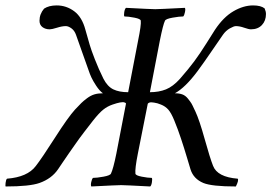

<svg xmlns="http://www.w3.org/2000/svg" viewBox="-87 -675 987 698"><path d="M833 -655.3Q861.3 -655.3 875 -644.5Q879.9 -633.3 879.9 -624Q879.9 -599.6 865.2 -584Q850.6 -568.4 825.2 -568.4Q817.4 -568.4 800.8 -574.2Q784.2 -580.1 770.5 -580.1Q763.2 -580.1 748.5 -571.8Q733.9 -563.5 723.6 -548.8Q717.3 -540 686.5 -494.9Q655.8 -449.7 630.9 -416Q586.4 -356.4 548.8 -335.9Q564.5 -335.9 575.9 -331.8Q587.4 -327.6 596.4 -316.2Q605.5 -304.7 608.9 -299.1Q612.3 -293.5 620.1 -276.4Q622.1 -272.5 623 -270.5Q637.7 -239.3 657 -169.9Q676.3 -100.6 687.5 -72.3Q703.1 -31.2 777.3 -25.4Q781.7 -19.5 770.5 2.9Q683.1 2.9 652.3 -9.8Q616.2 -24.9 605.5 -59.6Q605 -61 593.5 -99.6Q582 -138.2 571 -171.1Q560.1 -204.1 546.9 -236.3Q535.6 -264.2 524.9 -276.4Q514.2 -288.6 498 -294.9Q485.4 -300.3 473.1 -302Q460.9 -303.7 458 -302.7Q451.7 -300.8 450.2 -297.9L414.1 -116.2Q403.3 -61.5 405.3 -43.9Q405.8 -37.1 428.5 -32.7Q451.2 -28.3 464.8 -28.3Q467.3 -24.9 465.3 -12.7Q463.4 -0.5 459 2.9Q366.2 -2 353.5 -2Q340.3 -2 245.1 2.9Q242.2 -1 244.6 -12.7Q247.1 -24.4 251 -28.3Q264.6 -28.3 289.1 -32.7Q313.5 -37.1 316.4 -43.9Q324.7 -61 335.9 -116.2L371.1 -298.8Q370.1 -301.3 365.2 -302.7Q355 -306.2 322.3 -294.9Q303.7 -288.6 288.6 -276.6Q273.4 -264.6 251 -236.3Q234.9 -215.8 218.5 -194.3Q202.1 -172.9 187.5 -151.9Q172.9 -130.9 162.8 -116.7Q152.8 -102.5 140.1 -83.5Q127.4 -64.5 124 -59.6Q100.6 -25.4 56.6 -9.8Q20.5 2.9 -66.4 2.9Q-67.9 2 -66.7 -10Q-65.4 -22 -61.5 -25.4Q12.7 -31.2 43 -71.3Q65.4 -100.1 112.8 -174.3Q160.2 -248.5 185.5 -276.4Q201.7 -293.5 208.7 -300.5Q215.8 -307.6 229.5 -317.9Q243.2 -328.1 256.6 -332Q270 -335.9 287.1 -335.9Q274.4 -345.2 262.5 -363.5Q250.5 -381.8 244.9 -394.3Q239.3 -406.7 236.3 -416Q226.6 -443.4 210.7 -488Q194.8 -532.7 189.5 -547.9Q184.1 -563.5 172.9 -571.8Q161.6 -580.1 152.3 -580.1Q138.7 -580.1 120.1 -574.2Q101.6 -568.4 93.8 -568.4Q78.1 -568.4 67.4 -576.4Q56.6 -584.5 56.6 -599.6Q56.6 -624 73.2 -643.6Q90.8 -655.3 119.1 -655.3Q154.3 -655.3 182.9 -634Q211.4 -612.8 223.6 -566.4Q234.4 -528.3 239.3 -511.5Q244.1 -494.6 257.8 -459.5Q271.5 -424.3 289.1 -388.7Q303.7 -360.4 325 -350.1Q346.2 -339.8 378.9 -339.8L415 -527.3Q426.8 -585 424.8 -599.6Q424.3 -606.4 401.6 -610.8Q378.9 -615.2 365.2 -615.2Q362.8 -618.7 364.7 -630.9Q366.7 -643.1 371.1 -646.5Q463.9 -641.6 477.5 -641.6Q489.7 -641.6 585 -646.5Q587.9 -642.6 585.4 -630.9Q583 -619.1 579.1 -615.2Q565.4 -615.2 540.5 -610.8Q515.6 -606.4 512.7 -599.6Q505.9 -585.9 494.1 -527.3L458 -339.8Q490.7 -339.8 516.4 -350.1Q542 -360.4 567.4 -388.7Q597.7 -423.3 618.7 -451.4Q639.6 -479.5 664.6 -519.3Q689.5 -559.1 694.3 -566.4Q725.1 -612.8 761.5 -634Q797.9 -655.3 833 -655.3Z"/></svg>

Font: Crimson
Style: Italic
Weight: 400
Italic angle: -11°
Version: Version 0.8